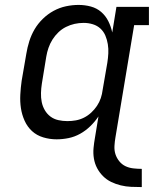

<svg xmlns="http://www.w3.org/2000/svg" viewBox="-20 -558 640 780"><path d="M556 202Q534 202 512.5 201Q491 200 470.5 195Q450 190 431.5 181Q413 172 398.5 157.5Q384 143 374.5 125Q365 107 361.5 86Q358 65 360 43.5Q362 22 366 0L380 -85Q366 -64 347 -45.5Q328 -27 305.5 -14.5Q283 -2 258.5 3Q234 8 210 8Q210 8 210 8Q210 8 210 8Q182 8 155.5 0Q129 -8 110 -25.5Q91 -43 80 -67.5Q69 -92 65 -118.5Q61 -145 62.5 -173.5Q64 -202 68 -230L87 -340Q91 -365 99 -390.5Q107 -416 120.5 -439Q134 -462 154 -481.5Q174 -501 198 -514Q222 -527 248 -532.5Q274 -538 299 -538Q325 -538 349 -531.5Q373 -525 391 -509.5Q409 -494 420 -472Q431 -450 436 -426L453 -530H585V-456H525L449 0Q446 17 445 35Q444 53 449 68.5Q454 84 464.5 97Q475 110 489.5 117Q504 124 521.5 126Q539 128 556 128ZM254 -66Q271 -66 288 -69Q305 -72 321 -80Q337 -88 350.5 -100.5Q364 -113 374 -128Q384 -143 389.5 -159.5Q395 -176 397 -193L416 -303Q419 -322 420 -341Q421 -360 418 -378.5Q415 -397 408 -413.5Q401 -430 388 -442Q375 -454 357 -459.5Q339 -465 320 -465Q301 -465 283 -461Q265 -457 248 -448.5Q231 -440 217 -426.5Q203 -413 193 -397Q183 -381 177 -363.5Q171 -346 168 -328L150 -218Q147 -199 146.5 -180Q146 -161 149.5 -143.5Q153 -126 162 -110.5Q171 -95 185 -84.5Q199 -74 217 -70Q235 -66 254 -66Z"/></svg>

Font: Iosevka Curly Slab ExObl
Style: Regular
Weight: 400
Width: 7
Italic angle: -9°
Monospace: yes
Designer: Belleve Invis
Foundry: Belleve Invis
Version: Version 11.1.0; ttfautohint (v1.8.3)